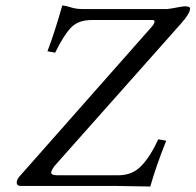

<svg xmlns="http://www.w3.org/2000/svg" viewBox="-20 -678 713 700"><path d="M528 2Q432 0 407 0H57Q41 0 41 -12Q41 -25 54 -38L532 -579Q542 -590 543 -597Q546 -605 535 -605H314Q265 -605 238.5 -577Q212 -549 181 -486L153 -491Q179 -559 207 -658Q221 -657 239 -651Q257 -645 282 -645H590Q606 -647 626.5 -651Q647 -655 653 -655Q673 -655 673 -647Q673 -629 639 -591L178 -72Q168 -57 167 -52Q164 -39 188 -39H412Q462 -39 495 -73Q528 -107 557 -170L586 -165Q547 -67 528 2Z"/></svg>

Font: Linux Libertine O
Style: Italic
Weight: 400
Italic angle: -12°
Designer: Philipp H. Poll
Foundry: Philipp H. Poll
Version: Version 5.1.6